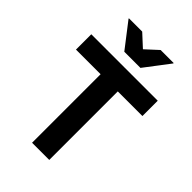

<svg xmlns="http://www.w3.org/2000/svg" viewBox="-259 -992 1093 1093"><g transform="rotate(45 287.5 -445.5)"><path d="M356.7 0H218.3V-551.7H20V-675H555V-551.7H356.7ZM223.3 -737.5 107.5 -887.5V-890.8H214.2L288.3 -822.5L362.5 -890.8H467.5V-887.5L353.3 -737.5Z"/></g></svg>

Font: Funnel Sans
Style: Bold
Weight: 700
Designer: NORD ID, Kristian Moeller
Foundry: Dicotype
Version: Version 1.000